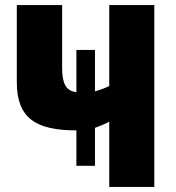

<svg xmlns="http://www.w3.org/2000/svg" viewBox="-20 -734 691 754"><path d="M586 -714H409V-396C390 -387 370 -380 353 -375V-538H280V-372C238 -377 224 -407 224 -468V-714H46V-412C46 -270 120 -222 280 -222V-83H353V-232C370 -238 390 -246 409 -256V0H586Z"/></svg>

Font: Noto Sans Condensed Black
Style: Regular
Weight: 900
Width: 3
Designer: Monotype Design Team
Foundry: Monotype Imaging Inc.
Version: Version 2.013